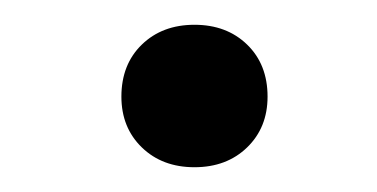

<svg xmlns="http://www.w3.org/2000/svg" viewBox="-20 -123 304 155"><path d="M137 12Q111 12 94.5 -4Q78 -20 78 -45Q78 -71 94.5 -87Q111 -103 137 -103Q163 -103 179.5 -87Q196 -71 196 -45Q196 -20 179.5 -4Q163 12 137 12Z"/></svg>

Font: Junicode SmExp
Style: Regular
Weight: 400
Width: 6
Designer: Peter S. Baker
Version: Version 2.205; ttfautohint (v1.8.4)